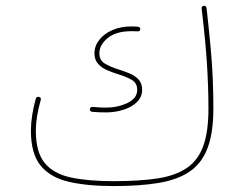

<svg xmlns="http://www.w3.org/2000/svg" viewBox="-20 -628 836 649"><path d="M84.5 -186.5Q84.5 -108.4 117.4 -68.1Q150.4 -27.8 213.1 -13.4Q275.9 1 364.3 1Q453.1 1 517.1 -9.8Q581.1 -20.5 621.8 -48.6Q662.6 -76.7 681.9 -128.2Q701.2 -179.7 701.2 -260.7Q701.2 -312.5 699.2 -360.6Q697.3 -408.7 692.1 -465.8Q687 -522.9 678.2 -601.1Q677.7 -605 675 -606.9Q672.4 -608.9 668.9 -608.4Q665.5 -607.9 663.3 -605.7Q661.1 -603.5 661.6 -599.1Q668.5 -540.5 672.9 -494.4Q677.2 -448.2 679.7 -409.7Q682.1 -371.1 683.3 -335.2Q684.6 -299.3 684.6 -260.7Q684.6 -182.6 667 -134.3Q649.4 -85.9 611.3 -60.1Q573.2 -34.2 512.2 -24.9Q451.2 -15.6 364.3 -15.6Q278.3 -15.6 219.7 -28.1Q161.1 -40.5 131.1 -77.1Q101.1 -113.8 101.1 -186.5Q101.1 -209 105.2 -234.6Q109.4 -260.3 117.7 -290Q120.1 -298.3 112.3 -300.3Q108.9 -301.3 105.5 -300Q102.1 -298.8 101.1 -294.9Q84.5 -234.9 84.5 -186.5ZM454.1 -529.3Q454.6 -532.7 452.4 -534.9Q450.2 -537.1 446.3 -537.6Q436.5 -538.6 423.3 -538.6Q388.2 -538.6 360.1 -526.4Q332 -514.2 315.7 -493.4Q299.3 -472.7 299.3 -447.8Q299.3 -425.3 311.8 -411.9Q324.2 -398.4 342.5 -390.6Q360.8 -382.8 378.4 -377.4Q407.2 -368.7 425.5 -357.9Q443.8 -347.2 443.8 -324.2Q443.8 -295.9 410.9 -280Q377.9 -264.2 337.4 -264.2Q326.7 -264.2 315.7 -264.9Q304.7 -265.6 293 -266.6Q289.1 -267.1 286.4 -264.6Q283.7 -262.2 283.7 -258.3Q283.7 -254.9 285.9 -252.7Q288.1 -250.5 291 -250Q303.7 -249 315.2 -248.5Q326.7 -248 337.4 -248Q368.7 -248 396.7 -256.8Q424.8 -265.6 442.6 -282.7Q460.4 -299.8 460.4 -324.2Q460.4 -346.2 448.5 -359.1Q436.5 -372.1 418.5 -379.6Q400.4 -387.2 382.8 -392.6Q354.5 -401.4 335.2 -412.6Q315.9 -423.8 315.9 -447.8Q315.9 -476.6 344.2 -499.5Q372.6 -522.5 423.3 -522.5Q428.7 -522.5 434.1 -522.5Q439.5 -522.5 445.3 -522Q449.7 -521.5 451.7 -523.7Q453.6 -525.9 454.1 -529.3Z"/></svg>

Font: Mikhak VF
Style: Regular
Weight: 100
Designer: Amin Abedi
Version: Version 3.001